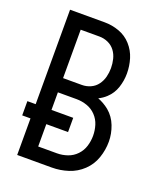

<svg xmlns="http://www.w3.org/2000/svg" viewBox="-136 -824 772 913"><g transform="rotate(20 250.0 -367.5)"><path d="M60 0V-185H18V-257H60V-735H235Q273 -735 309 -722Q345 -709 370.5 -680.5Q396 -652 407 -616Q418 -580 418 -542Q418 -506 406.5 -471Q395 -436 368 -411Q351 -395 330 -385Q361 -373 387 -352Q418 -326 433 -287Q448 -248 448 -208Q448 -166 434 -125.5Q420 -85 389 -55.5Q358 -26 317.5 -13Q277 0 235 0ZM140 -72H235Q262 -72 288 -81Q314 -90 333 -110Q352 -130 360 -156Q368 -182 368 -209Q368 -236 360 -262Q352 -288 333 -308Q314 -328 288 -337Q262 -346 235 -346H140V-257H250V-185H140ZM140 -418H235Q258 -418 279 -427.5Q300 -437 313.5 -455.5Q327 -474 332.5 -496Q338 -518 338 -540.5Q338 -563 332.5 -585.5Q327 -608 313.5 -626Q300 -644 279 -653.5Q258 -663 235 -663H140Z"/></g></svg>

Font: Iosevka SS01
Style: Regular
Weight: 400
Monospace: yes
Designer: Belleve Invis
Foundry: Belleve Invis
Version: 2.3.3; ttfautohint (v1.8.3)